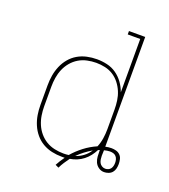

<svg xmlns="http://www.w3.org/2000/svg" viewBox="-145 -839 890 1011"><g transform="rotate(20 300.0 -333.5)"><path d="M300 68 281 59Q288 46 296 33Q304 20 313 8Q309 8 304.5 8Q300 8 296 8Q268 8 240.5 2Q213 -4 189 -18Q165 -32 147 -53.5Q129 -75 118 -101Q107 -127 102.5 -154.5Q98 -182 98 -210V-320Q98 -348 102.5 -375.5Q107 -403 118 -429Q129 -455 147 -476.5Q165 -498 189 -512Q213 -526 240.5 -532Q268 -538 296 -538Q325 -538 353.5 -531.5Q382 -525 405.5 -508.5Q429 -492 446 -468.5Q463 -445 473 -417V-716H403V-735H494V-120Q502 -122 510.5 -123Q519 -124 528 -124Q541 -124 554 -120.5Q567 -117 576.5 -107.5Q586 -98 589 -84.5Q592 -71 592 -58Q592 -45 589 -32.5Q586 -20 578 -10.5Q570 -1 557.5 3.5Q545 8 533 8Q516 8 502 -2Q488 -12 481.5 -27Q475 -42 474 -58.5Q473 -75 473 -92Q473 -92 473 -92Q473 -92 473 -92V-93Q473 -94 473 -94Q473 -94 473 -94Q471 -93 468.5 -92Q466 -91 464 -90Q455 -72 442.5 -56Q430 -40 414 -27.5Q398 -15 379 -7Q360 1 340 4Q329 19 318.5 35Q308 51 300 68ZM299 -11Q307 -11 314 -11.5Q321 -12 328 -13Q354 -43 386 -67.5Q418 -92 455 -108Q465 -132 469 -158Q473 -184 473 -210V-320Q473 -345 469.5 -370Q466 -395 456.5 -418Q447 -441 431.5 -461Q416 -481 395 -494.5Q374 -508 349 -513.5Q324 -519 299 -519Q274 -519 248.5 -513.5Q223 -508 201.5 -495Q180 -482 163.5 -462.5Q147 -443 137 -419.5Q127 -396 123 -370.5Q119 -345 119 -320V-210Q119 -185 123 -159.5Q127 -134 137 -110.5Q147 -87 163.5 -67.5Q180 -48 201.5 -35Q223 -22 248.5 -16.5Q274 -11 299 -11ZM533 -11Q541 -11 549.5 -14.5Q558 -18 563 -25Q568 -32 570 -40.5Q572 -49 572 -58Q572 -58 572 -58Q572 -58 572 -58Q572 -58 572 -58Q572 -58 572 -58Q572 -67 569.5 -76.5Q567 -86 560.5 -93Q554 -100 545 -102.5Q536 -105 526 -105Q518 -105 510 -103.5Q502 -102 494 -100V-97Q494 -90 493.5 -83Q493 -76 493 -69Q493 -60 494.5 -49.5Q496 -39 500.5 -30.5Q505 -22 514 -16.5Q523 -11 533 -11ZM362 -20Q385 -27 405.5 -42.5Q426 -58 439 -79Q418 -67 398.5 -52Q379 -37 362 -20Z"/></g></svg>

Font: Iosevka Curly Slab ThEx
Style: Regular
Weight: 100
Width: 7
Monospace: yes
Designer: Belleve Invis
Foundry: Belleve Invis
Version: Version 11.1.0; ttfautohint (v1.8.3)